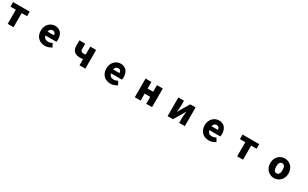

<svg xmlns="http://www.w3.org/2000/svg" viewBox="426 -2780 8147 5072"><g transform="rotate(30 4500.0 -244.5)"><path d="M195 -390V40H373V-390H538V-529H30V-390Z M1330 54C1396 54 1474 31 1533 -11L1474 -118C1433 -94 1395 -82 1354 -82C1282 -82 1228 -114 1212 -192H1546C1550 -206 1554 -237 1554 -269C1554 -424 1474 -543 1310 -543C1173 -543 1040 -429 1040 -245C1040 -56 1166 54 1330 54ZM1209 -309C1221 -376 1264 -407 1313 -407C1378 -407 1403 -365 1403 -309Z M2385 -149V40H2563V-529H2385V-287C2366 -282 2349 -280 2325 -280C2258 -280 2231 -309 2231 -364V-529H2054V-364C2054 -203 2152 -141 2287 -141C2334 -141 2356 -143 2385 -149Z M3330 54C3396 54 3474 31 3533 -11L3474 -118C3433 -94 3395 -82 3354 -82C3282 -82 3228 -114 3212 -192H3546C3550 -206 3554 -237 3554 -269C3554 -424 3474 -543 3310 -543C3173 -543 3040 -429 3040 -245C3040 -56 3166 54 3330 54ZM3209 -309C3221 -376 3264 -407 3313 -407C3378 -407 3403 -365 3403 -309Z M4072 -529V40H4250V-172H4420V40H4598V-529H4420V-327H4250V-529Z M5072 -529V40H5233L5373 -190C5391 -222 5419 -275 5438 -309H5442C5435 -239 5426 -164 5426 -108V40H5598V-529H5436L5297 -299C5280 -266 5250 -214 5232 -180H5229C5235 -249 5244 -325 5244 -381V-529Z M6330 54C6396 54 6474 31 6533 -11L6474 -118C6433 -94 6395 -82 6354 -82C6282 -82 6228 -114 6212 -192H6546C6550 -206 6554 -237 6554 -269C6554 -424 6474 -543 6310 -543C6173 -543 6040 -429 6040 -245C6040 -56 6166 54 6330 54ZM6209 -309C6221 -376 6264 -407 6313 -407C6378 -407 6403 -365 6403 -309Z M7195 -390V40H7373V-390H7538V-529H7030V-390Z M8319 54C8463 54 8597 -56 8597 -245C8597 -433 8463 -543 8319 -543C8174 -543 8040 -433 8040 -245C8040 -56 8174 54 8319 54ZM8222 -245C8222 -339 8252 -399 8319 -399C8385 -399 8415 -339 8415 -245C8415 -150 8385 -90 8319 -90C8252 -90 8222 -150 8222 -245Z"/></g></svg>

Font: コーポレート・ロゴ ver3 Bold
Style: Regular
Weight: 700
Designer: [KANA_main] LOGOTYPE.JP [Source Han Sans] Ryoko NISHIZUKA 西塚涼子 (kana, bopomofo & ideographs); Paul D. Hunt (Latin, Greek
Version: Version 12.001;FEAKit 1.0